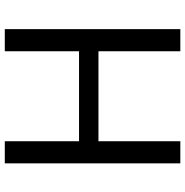

<svg xmlns="http://www.w3.org/2000/svg" viewBox="-6 -748 754 781"><g transform="rotate(-90 370.5 -357.0)"><path d="M643 0H553V-333H187V0H97V-714H187V-412H553V-714H643Z"/></g></svg>

Font: Noto Sans Wancho
Style: Regular
Weight: 400
Designer: Monotype Design Team
Foundry: Monotype Imaging Inc.
Version: Version 2.001; ttfautohint (v1.8.4.7-5d5b)